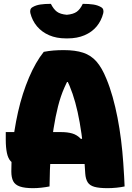

<svg xmlns="http://www.w3.org/2000/svg" viewBox="-20 -971 690 1000"><path d="M10 -283H301Q331 -283 356 -276Q381 -269 402 -247L469 -272L462 -117H72Q49 -117 35.5 -131.5Q22 -146 16 -174.5Q10 -203 10 -243ZM238 0Q218 4 195.5 6.5Q173 9 152 9Q109 9 84 0.5Q59 -8 49 -27Q39 -46 39 -78Q39 -131 43 -184Q47 -237 55 -288Q63 -339 74 -388Q85 -437 99.5 -482Q114 -527 131 -567Q148 -607 167.5 -641Q187 -675 208 -701Q234 -706 259 -708Q284 -710 312 -710Q372 -710 413 -696.5Q454 -683 482.5 -650.5Q511 -618 534 -561Q552 -518 566.5 -466.5Q581 -415 592 -358.5Q603 -302 610.5 -242Q618 -182 622 -123Q625 -79 626.5 -52Q628 -25 629 0Q612 4 587.5 6.5Q563 9 540 9Q496 9 471.5 2Q447 -5 436.5 -22Q426 -39 424 -67Q420 -144 412.5 -210.5Q405 -277 395 -333.5Q385 -390 372 -437Q359 -484 342.5 -523.5Q326 -563 307 -595L371 -544H291L358 -596Q335 -559 315.5 -515Q296 -471 282.5 -418Q269 -365 259 -301.5Q249 -238 244 -163.5Q239 -89 238 0ZM411 -951Q443 -951 466 -947.5Q489 -944 506 -934Q515 -929 517.5 -921Q520 -913 518 -903Q508 -863 483.5 -833.5Q459 -804 420.5 -787.5Q382 -771 332 -771H324Q274 -771 236 -787.5Q198 -804 173 -833.5Q148 -863 138 -903Q136 -913 138.5 -921Q141 -929 150 -934Q167 -944 190 -947.5Q213 -951 245 -951Q259 -923 276.5 -910Q294 -897 328 -894Q362 -897 380 -910Q398 -923 411 -951Z"/></svg>

Font: Recursive Casual Black
Style: Regular
Weight: 900
Version: Version 1.047